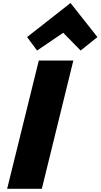

<svg xmlns="http://www.w3.org/2000/svg" viewBox="-20 -1192 635 1212"><path d="M595 -958 489 -873 379 -985 214 -873 151 -958 424 -1172H426ZM244 0H25L225 -810H443Z"/></svg>

Font: TypoPRO Sinkin Sans
Style: 900 X Black Italic
Weight: 950
Italic angle: -112°
Designer: Keith Bates
Foundry: K-Type
Version: Sinkin Sans (version 1.0)  by Keith Bates   •   © 2014   www